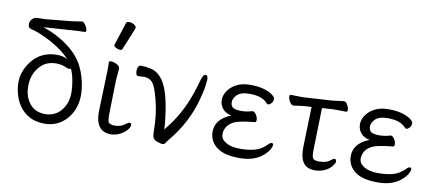

<svg xmlns="http://www.w3.org/2000/svg" viewBox="-70 -1027 2970 1308"><g transform="rotate(10 1415.5 -373.0)"><path d="M415 -712Q427 -712 439.5 -693Q452 -674 454 -659.5Q456 -645 445 -645Q404 -645 342 -640L163 -628Q259 -596 335.5 -539.5Q412 -483 447.5 -412.5Q483 -342 492.5 -259.5Q502 -177 475.5 -114.5Q449 -52 398.5 -17Q348 18 283 18Q189 18 131 -41Q73 -100 61.5 -198Q50 -296 114 -377.5Q178 -459 290 -459Q326 -459 359 -442Q314 -494 229 -540.5Q144 -587 83 -601Q64 -604 61.5 -626Q59 -648 73.5 -664.5Q88 -681 105 -682.5Q122 -684 137 -683.5Q152 -683 174 -685L331 -700Q361 -703 413 -712ZM424 -275Q416 -341 396 -383Q391 -379 384 -379Q377 -379 365 -384Q330 -400 294 -400Q234 -400 196.5 -368.5Q159 -337 142 -289.5Q125 -242 132 -184.5Q139 -127 175.5 -87Q212 -47 278 -47Q321 -47 356.5 -70.5Q392 -94 412.5 -141Q433 -188 426 -257Z M711 -752Q714 -764 731.5 -764Q749 -764 765.5 -754.5Q782 -745 782 -732Q782 -729 781 -727L719 -576Q716 -567 702.5 -567Q689 -567 674.5 -575Q660 -583 660 -589.5Q660 -596 661 -597ZM642 -364Q645 -419 643 -470Q644 -479 655.5 -479Q667 -479 682 -474Q716 -462 718 -444L719 -441L712 -353L707 -135Q706 -109 708.5 -85.5Q711 -62 726 -57Q741 -52 756 -52Q800 -52 829 -76Q845 -89 855 -89Q865 -89 866.5 -75Q868 -61 850 -40Q832 -19 802.5 -4Q773 11 740 11Q648 11 636 -93Q634 -117 635 -143Z M857 -412H856Q842 -412 839.5 -433.5Q837 -455 843 -470Q849 -485 864 -485Q897 -485 934 -476.5Q971 -468 1000 -436Q1064 -371 1088 -159L1092 -122Q1094 -103 1094 -85Q1171 -176 1221 -289Q1251 -358 1279 -459Q1290 -500 1308 -500Q1321 -500 1324 -476Q1325 -469 1319.5 -427Q1314 -385 1296 -321Q1252 -163 1143 -29Q1125 -7 1118 4Q1111 15 1099.5 15Q1088 15 1067 8Q1032 -2 1028 -32Q1026 -51 1025.5 -87Q1025 -123 1019.5 -172Q1014 -221 1000 -275.5Q986 -330 971.5 -362Q957 -394 936.5 -404Q916 -414 897.5 -414Q879 -414 857 -412Z M1663 -312H1666Q1679 -312 1690.5 -294Q1702 -276 1703 -259Q1704 -242 1691 -241Q1601 -232 1564 -218.5Q1527 -205 1508 -178Q1489 -151 1490.5 -119Q1492 -87 1528 -66Q1564 -45 1624 -45Q1684 -45 1728 -57.5Q1772 -70 1808 -107Q1821 -121 1831.5 -121Q1842 -121 1842.5 -110.5Q1843 -100 1833 -80.5Q1823 -61 1798 -38Q1738 18 1632.5 18Q1527 18 1476 -20Q1425 -58 1421 -119Q1416 -214 1528 -258Q1489 -265 1468 -289Q1447 -313 1445 -346Q1443 -379 1463 -411Q1483 -443 1522.5 -464.5Q1562 -486 1619 -486Q1676 -486 1714.5 -474.5Q1753 -463 1773 -447.5Q1793 -432 1794 -422Q1795 -401 1782.5 -388.5Q1770 -376 1763.5 -376Q1757 -376 1752 -380L1743 -389Q1707 -425 1623 -425Q1565 -425 1539 -399Q1513 -373 1514.5 -346Q1516 -319 1533.5 -309.5Q1551 -300 1588.5 -300Q1626 -300 1663 -312Z M2292 -419 2227 -420Q2217 -420 2207 -420Q2197 -420 2189 -419L2127 -415L2120 -136Q2119 -108 2121 -88.5Q2123 -69 2132 -62Q2141 -55 2159 -53H2170Q2222 -53 2247 -76Q2263 -89 2273 -89Q2283 -89 2284.5 -75Q2286 -61 2268 -40Q2225 11 2149 11Q2061 11 2050 -87Q2047 -110 2048 -142L2056 -410L2015 -408Q1997 -407 1970.5 -403Q1944 -399 1933 -398H1932Q1919 -398 1907.5 -415.5Q1896 -433 1894 -450Q1892 -467 1905 -467L1982 -465L2183 -477Q2204 -479 2228.5 -482.5Q2253 -486 2265 -487H2267Q2280 -487 2290.5 -469.5Q2301 -452 2302.5 -435.5Q2304 -419 2292 -419Z M2619 -312H2622Q2635 -312 2646.5 -294Q2658 -276 2659 -259Q2660 -242 2647 -241Q2557 -232 2520 -218.5Q2483 -205 2464 -178Q2445 -151 2446.5 -119Q2448 -87 2484 -66Q2520 -45 2580 -45Q2640 -45 2684 -57.5Q2728 -70 2764 -107Q2777 -121 2787.5 -121Q2798 -121 2798.5 -110.5Q2799 -100 2789 -80.5Q2779 -61 2754 -38Q2694 18 2588.5 18Q2483 18 2432 -20Q2381 -58 2377 -119Q2372 -214 2484 -258Q2445 -265 2424 -289Q2403 -313 2401 -346Q2399 -379 2419 -411Q2439 -443 2478.5 -464.5Q2518 -486 2575 -486Q2632 -486 2670.5 -474.5Q2709 -463 2729 -447.5Q2749 -432 2750 -422Q2751 -401 2738.5 -388.5Q2726 -376 2719.5 -376Q2713 -376 2708 -380L2699 -389Q2663 -425 2579 -425Q2521 -425 2495 -399Q2469 -373 2470.5 -346Q2472 -319 2489.5 -309.5Q2507 -300 2544.5 -300Q2582 -300 2619 -312Z"/></g></svg>

Font: LXGW WenKai
Style: Regular
Weight: 400
Designer: LXGW / Fontworks Inc.
Foundry: LXGW / Fontworks Inc.
Version: Version 1.520; June 14, 2025